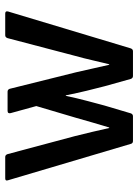

<svg xmlns="http://www.w3.org/2000/svg" viewBox="83 -612 529 735"><g transform="rotate(-90 347.5 -244.5)"><path d="M175 0Q166 0 164 -9L25 -478Q21 -489 32 -489H114Q122 -489 125 -480L194 -222Q202 -189 210 -156.5Q218 -124 225 -91H227Q237 -123 246 -155Q255 -187 264 -218L309 -370L282 -468Q279 -480 291 -480H364Q372 -480 375 -472L438 -219Q445 -187 452.5 -155Q460 -123 467 -91H469Q477 -123 484.5 -156Q492 -189 501 -221L569 -480Q572 -489 580 -489H663Q674 -489 671 -478L530 -9Q527 0 519 0H424Q416 0 413 -8L385 -108Q376 -142 367.5 -177.5Q359 -213 350 -257H348Q339 -214 329.5 -178.5Q320 -143 311 -109L281 -8Q278 0 270 0Z"/></g></svg>

Font: Sofia Sans Semi Condensed SemiBold
Style: Regular
Weight: 600
Designer: Botio Nikoltchev, Ani Petrova
Foundry: lettersoup
Version: Version 4.100